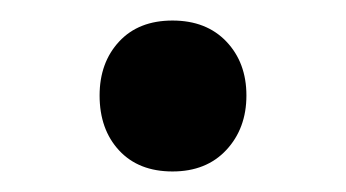

<svg xmlns="http://www.w3.org/2000/svg" viewBox="-20 -442 337 187"><path d="M77 -349Q77 -381 96 -401.5Q115 -422 148 -422Q181 -422 200.5 -401.5Q220 -381 220 -349Q220 -317 200.5 -296Q181 -275 148 -275Q115 -275 96 -295.5Q77 -316 77 -349Z"/></svg>

Font: Taviraj SemiBold
Style: Regular
Weight: 600
Designer: Katatrad Team
Foundry: CadsonDemak
Version: Version 1.001